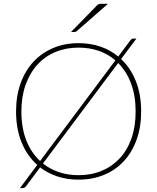

<svg xmlns="http://www.w3.org/2000/svg" viewBox="-20 -938 826 1010"><path d="M64.5 0ZM722.5 -351.5Q722.5 -269 698.5 -202.8Q674.5 -136.5 631 -89.8Q587.5 -43 527 -18Q466.5 7 393 7Q334 7 283 -9.5Q232 -26 191 -57.5L117 41.5Q113 47 108 49.2Q103 51.5 98 51.5H85L176 -70.5Q123 -117.5 93.8 -188.5Q64.5 -259.5 64.5 -351.5Q64.5 -433.5 88.5 -500Q112.5 -566.5 156 -613.2Q199.5 -660 260 -685.5Q320.5 -711 393 -711Q455.5 -711 508 -693Q560.5 -675 602 -640.5L665.5 -725.5Q669.5 -730.5 672.5 -732.8Q675.5 -735 681.5 -735H697.5L617 -627.5Q667 -580.5 694.8 -510.8Q722.5 -441 722.5 -351.5ZM92.5 -351.5Q92.5 -265.5 118.2 -200Q144 -134.5 191 -91L587 -620.5Q548.5 -653.5 499.8 -670.5Q451 -687.5 393 -687.5Q327 -687.5 271.8 -664.5Q216.5 -641.5 176.8 -598Q137 -554.5 114.8 -492.2Q92.5 -430 92.5 -351.5ZM693.5 -351.5Q693.5 -434.5 669.5 -498.5Q645.5 -562.5 601.5 -606.5L206 -78Q243.5 -48 290.8 -32.2Q338 -16.5 393 -16.5Q460 -16.5 515.2 -39.5Q570.5 -62.5 610.2 -105.5Q650 -148.5 671.8 -210.8Q693.5 -273 693.5 -351.5ZM548 -918 383.5 -774Q378.5 -769.5 370.5 -769.5H353.5L489.5 -909Q494.5 -914.5 499.5 -916.2Q504.5 -918 514.5 -918Z"/></svg>

Font: Lato Thin
Style: Regular
Weight: 200
Designer: Lukasz Dziedzic
Foundry: tyPoland Lukasz Dziedzic
Version: Version 2.007; 2014-02-27